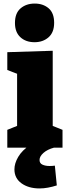

<svg xmlns="http://www.w3.org/2000/svg" viewBox="-20 -829 378 1078"><path d="M276 -112 264 -127 331 -100V0H21V-100L88 -127L76 -112V-421L86 -411L21 -436V-536L276 -544ZM174 -592Q125 -592 94.5 -620Q64 -648 64 -700Q64 -755 95.5 -782Q127 -809 175 -809Q222 -809 253 -782.5Q284 -756 284 -701Q284 -647 252.5 -619.5Q221 -592 174 -592ZM202 229Q141 229 101 200.5Q61 172 61 122Q61 88 82.5 51.5Q104 15 149.5 -15.5Q195 -46 266 -62L283 0Q246 10 224 29.5Q202 49 202 69Q202 88 218.5 95.5Q235 103 258 103Q266 103 273.5 102.5Q281 102 288 101L299 212Q274 220 249.5 224.5Q225 229 202 229Z"/></svg>

Font: Bitter Thin Black
Style: Regular
Weight: 900
Version: Version 3.020